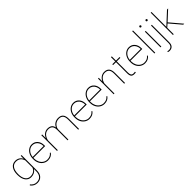

<svg xmlns="http://www.w3.org/2000/svg" viewBox="426 -2556 4575 4575"><g transform="rotate(-45 2713.5 -268.5)"><path d="M59.1 -269.5Q59.1 -396 112.3 -467Q165.5 -538.1 258.3 -538.1Q317.4 -538.1 363.3 -511Q409.2 -483.9 437 -431.6V-528.3H463.9V-9.3Q463.9 95.2 410.2 154.1Q356.4 212.9 264.2 212.9Q210.9 212.9 166.7 189.9Q122.6 167 91.3 124L109.9 106.4Q140.6 145.5 177.2 166.3Q213.9 187 263.2 187Q344.7 187 390.1 137.5Q435.5 87.9 437 -2.4V-83.5Q409.7 -38.6 363 -14.4Q316.4 9.8 257.3 9.8Q165.5 9.8 112.3 -63Q59.1 -135.7 59.1 -262.7ZM85.9 -259.3Q85.9 -146 130.9 -81.3Q175.8 -16.6 256.8 -16.6Q323.7 -16.6 370.6 -47.6Q417.5 -78.6 437 -134.8V-374.5Q394 -511.7 257.8 -511.7Q176.3 -511.7 131.1 -447.8Q85.9 -383.8 85.9 -259.3Z M822.3 9.8Q758.3 9.8 704.8 -24.7Q651.4 -59.1 621.1 -119.1Q590.8 -179.2 590.8 -252.4V-274.4Q590.8 -347.7 620.1 -408.7Q649.4 -469.7 700.7 -503.9Q752 -538.1 812.5 -538.1Q900.9 -538.1 957 -475.1Q1013.2 -412.1 1013.2 -309.6V-281.7H617.2V-252.9Q617.2 -188.5 644.3 -133.5Q671.4 -78.6 719 -47.4Q766.6 -16.1 822.3 -16.1Q875.5 -16.1 912.8 -33.9Q950.2 -51.8 979 -88.9L997.6 -75.7Q938.5 9.8 822.3 9.8ZM812.5 -511.7Q735.4 -511.7 681.6 -454.3Q627.9 -397 618.7 -308.1H986.8V-314.5Q986.8 -368.2 964.1 -414.3Q941.4 -460.4 901.6 -486.1Q861.8 -511.7 812.5 -511.7Z M1514.2 0H1487.8V-355Q1487.3 -434.6 1452.9 -473.4Q1418.5 -512.2 1343.3 -512.2Q1256.3 -512.2 1201.2 -435.5Q1168.5 -389.6 1157.7 -334V0H1130.9V-528.3H1157.7V-403.3Q1184.6 -467.8 1234.4 -502.9Q1284.2 -538.1 1344.7 -538.1Q1411.1 -538.1 1453.4 -508.8Q1495.6 -479.5 1508.8 -413.1Q1532.2 -470.2 1585 -504.2Q1637.7 -538.1 1703.1 -538.1Q1788.6 -538.1 1830.3 -489.7Q1872.1 -441.4 1872.6 -344.7V0H1846.2V-342.8Q1846.2 -429.7 1811.3 -471.4Q1776.4 -513.2 1701.7 -512.2Q1605.5 -510.7 1549.3 -435.5Q1517.1 -392.1 1514.2 -351.6Z M2222.7 9.8Q2158.7 9.8 2105.2 -24.7Q2051.8 -59.1 2021.5 -119.1Q1991.2 -179.2 1991.2 -252.4V-274.4Q1991.2 -347.7 2020.5 -408.7Q2049.8 -469.7 2101.1 -503.9Q2152.3 -538.1 2212.9 -538.1Q2301.3 -538.1 2357.4 -475.1Q2413.6 -412.1 2413.6 -309.6V-281.7H2017.6V-252.9Q2017.6 -188.5 2044.7 -133.5Q2071.8 -78.6 2119.4 -47.4Q2167 -16.1 2222.7 -16.1Q2275.9 -16.1 2313.2 -33.9Q2350.6 -51.8 2379.4 -88.9L2397.9 -75.7Q2338.9 9.8 2222.7 9.8ZM2212.9 -511.7Q2135.7 -511.7 2082 -454.3Q2028.3 -397 2019 -308.1H2387.2V-314.5Q2387.2 -368.2 2364.5 -414.3Q2341.8 -460.4 2302 -486.1Q2262.2 -511.7 2212.9 -511.7Z M2726.6 9.8Q2662.6 9.8 2609.1 -24.7Q2555.7 -59.1 2525.4 -119.1Q2495.1 -179.2 2495.1 -252.4V-274.4Q2495.1 -347.7 2524.4 -408.7Q2553.7 -469.7 2605 -503.9Q2656.2 -538.1 2716.8 -538.1Q2805.2 -538.1 2861.3 -475.1Q2917.5 -412.1 2917.5 -309.6V-281.7H2521.5V-252.9Q2521.5 -188.5 2548.6 -133.5Q2575.7 -78.6 2623.3 -47.4Q2670.9 -16.1 2726.6 -16.1Q2779.8 -16.1 2817.1 -33.9Q2854.5 -51.8 2883.3 -88.9L2901.9 -75.7Q2842.8 9.8 2726.6 9.8ZM2716.8 -511.7Q2639.6 -511.7 2585.9 -454.3Q2532.2 -397 2522.9 -308.1H2891.1V-314.5Q2891.1 -368.2 2868.4 -414.3Q2845.7 -460.4 2805.9 -486.1Q2766.1 -511.7 2716.8 -511.7Z M3066.9 -405.3Q3092.8 -466.8 3143.1 -502.4Q3193.4 -538.1 3254.4 -538.1Q3339.4 -538.1 3380.6 -490Q3421.9 -441.9 3422.4 -344.7V0H3396V-345.7Q3395.5 -430.7 3361.3 -471.4Q3327.1 -512.2 3252.9 -512.2Q3184.6 -512.2 3134.5 -463.6Q3084.5 -415 3066.9 -338.4V0H3040.5V-528.3H3066.9Z M3647 -670.9V-528.3H3767.1V-501.5H3647V-126.5Q3647 -70.3 3665.3 -43.5Q3683.6 -16.6 3726.6 -16.6Q3748 -16.6 3778.8 -21L3783.2 3.9Q3767.1 9.8 3728 9.8Q3670.4 9.8 3645.5 -22.2Q3620.6 -54.2 3620.1 -123V-501.5H3522.5V-528.3H3620.1V-670.9Z M4094.2 9.8Q4030.3 9.8 3976.8 -24.7Q3923.3 -59.1 3893.1 -119.1Q3862.8 -179.2 3862.8 -252.4V-274.4Q3862.8 -347.7 3892.1 -408.7Q3921.4 -469.7 3972.7 -503.9Q4023.9 -538.1 4084.5 -538.1Q4172.9 -538.1 4229 -475.1Q4285.2 -412.1 4285.2 -309.6V-281.7H3889.2V-252.9Q3889.2 -188.5 3916.3 -133.5Q3943.4 -78.6 3991 -47.4Q4038.6 -16.1 4094.2 -16.1Q4147.5 -16.1 4184.8 -33.9Q4222.2 -51.8 4251 -88.9L4269.5 -75.7Q4210.4 9.8 4094.2 9.8ZM4084.5 -511.7Q4007.3 -511.7 3953.6 -454.3Q3899.9 -397 3890.6 -308.1H4258.8V-314.5Q4258.8 -368.2 4236.1 -414.3Q4213.4 -460.4 4173.6 -486.1Q4133.8 -511.7 4084.5 -511.7Z M4440.9 0H4414.6V-750H4440.9Z M4647 0H4620.6V-528.3H4647ZM4606.9 -693.4Q4606.9 -704.6 4614.7 -712.6Q4622.6 -720.7 4633.8 -720.7Q4645 -720.7 4653.1 -712.6Q4661.1 -704.6 4661.1 -693.4Q4661.1 -682.1 4653.1 -674.3Q4645 -666.5 4633.8 -666.5Q4622.6 -666.5 4614.7 -674.3Q4606.9 -682.1 4606.9 -693.4Z M4853.5 -528.3V63Q4853.5 136.2 4816.9 174.8Q4780.3 213.4 4714.4 213.4Q4690.4 213.4 4666.5 203.6L4668 178.2Q4691.4 187 4714.4 187Q4769 187 4798.1 154.5Q4827.1 122.1 4827.1 63V-528.3ZM4815.9 -693.4Q4815.9 -704.6 4823.7 -712.6Q4831.5 -720.7 4842.8 -720.7Q4854 -720.7 4862.1 -712.6Q4870.1 -704.6 4870.1 -693.4Q4870.1 -682.1 4862.1 -674.3Q4854 -666.5 4842.8 -666.5Q4831.5 -666.5 4823.7 -674.3Q4815.9 -682.1 4815.9 -693.4Z M5141.6 -285.6 5140.6 -284.7 5064 -218.8V0H5037.6V-750H5064V-247.6L5126 -306.2L5366.2 -528.3H5403.8L5161.1 -303.2L5418.9 0H5384.8Z"/></g></svg>

Font: TypoPRO Roboto
Style: Regular
Weight: 250
Designer: Google
Version: Version 2.136; 2016